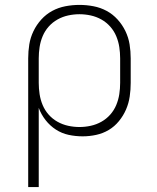

<svg xmlns="http://www.w3.org/2000/svg" viewBox="-20 -548 640 783"><path d="M95 215V-310Q95 -339 99.5 -367Q104 -395 116.5 -421Q129 -447 148.5 -468.5Q168 -490 193 -503.5Q218 -517 246.5 -522.5Q275 -528 304 -528Q333 -528 361.5 -522.5Q390 -517 415 -503.5Q440 -490 459.5 -468.5Q479 -447 491.5 -421Q504 -395 508.5 -367Q513 -339 513 -310V-210Q513 -182 509 -154.5Q505 -127 494 -101.5Q483 -76 465 -54Q447 -32 423.5 -18Q400 -4 372.5 2Q345 8 317 8Q288 8 260 2Q232 -4 208 -19.5Q184 -35 166 -58Q148 -81 138 -108V215ZM304 -30Q327 -30 350 -35Q373 -40 393.5 -51.5Q414 -63 429.5 -80.5Q445 -98 454 -119.5Q463 -141 466.5 -164Q470 -187 470 -210V-310Q470 -333 466.5 -356Q463 -379 454 -400.5Q445 -422 429.5 -439.5Q414 -457 393.5 -468.5Q373 -480 350 -485Q327 -490 304 -490Q281 -490 258 -485Q235 -480 214.5 -468.5Q194 -457 178.5 -439.5Q163 -422 154 -400.5Q145 -379 141.5 -356Q138 -333 138 -310V-210Q138 -187 141.5 -164Q145 -141 154 -119.5Q163 -98 178.5 -80.5Q194 -63 214.5 -51.5Q235 -40 258 -35Q281 -30 304 -30Z"/></svg>

Font: Iosevka Aile Extralight
Style: Regular
Weight: 200
Designer: Belleve Invis
Foundry: Belleve Invis
Version: Version 31.1.0; ttfautohint (v1.8.4)